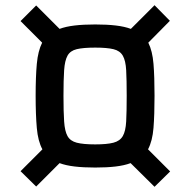

<svg xmlns="http://www.w3.org/2000/svg" viewBox="-20 -713 733 738"><path d="M119 4 59 -55 143 -139Q126 -170 121.5 -221Q117 -272 117 -345Q117 -418 121.5 -467.5Q126 -517 142 -549L59 -632L119 -692L209 -602Q233 -611 267 -615Q301 -619 346 -619Q391 -619 425 -615Q459 -611 483 -602L574 -693L633 -633L550 -549Q566 -517 570 -467.5Q574 -418 574 -345Q574 -272 570 -221.5Q566 -171 549 -139L634 -54L574 5L482 -86Q458 -77 424.5 -73Q391 -69 346 -69Q301 -69 267 -73Q233 -77 209 -86ZM346 -158Q391 -158 416 -164.5Q441 -171 452 -190Q463 -209 465 -246Q467 -283 467 -345Q467 -406 465 -443Q463 -480 452 -499Q441 -518 416 -524Q391 -530 346 -530Q300 -530 275 -524Q250 -518 239.5 -499Q229 -480 226.5 -443Q224 -406 224 -345Q224 -283 226.5 -246Q229 -209 239.5 -190Q250 -171 275 -164.5Q300 -158 346 -158Z"/></svg>

Font: Saira Medium
Style: Regular
Weight: 500
Designer: Hector Gatti with collaboration of the Omnibus-Type team
Foundry: Omnibus-Type
Version: Version 1.100; ttfautohint (v1.8.3)